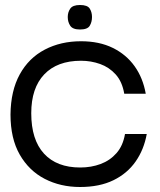

<svg xmlns="http://www.w3.org/2000/svg" viewBox="-20 -738 639 768"><path d="M300 10Q222 10 159 -22.5Q96 -55 59 -119.5Q22 -184 22 -280Q23 -375 59 -440.5Q95 -506 159 -539.5Q223 -573 304 -573Q377 -573 431 -546.5Q485 -520 518.5 -473Q552 -426 563 -363H477Q469 -411 443 -440Q417 -469 380.5 -482Q344 -495 304 -495Q209 -495 157 -440.5Q105 -386 105 -285Q105 -179 156 -123.5Q207 -68 301 -68Q345 -68 382.5 -82Q420 -96 446 -125.5Q472 -155 480 -202H567Q556 -140 522.5 -92Q489 -44 433.5 -17Q378 10 300 10ZM300 -620Q271 -620 261 -635Q251 -650 251 -670Q251 -689 261 -703.5Q271 -718 300 -718Q330 -718 339 -703.5Q348 -689 348 -670Q348 -650 339 -635Q330 -620 300 -620Z"/></svg>

Font: Darker Grotesque Light SemiBold
Style: Regular
Weight: 600
Version: Version 1.000;gftools[0.9.28]